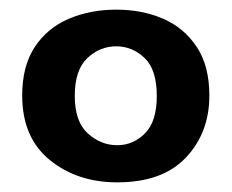

<svg xmlns="http://www.w3.org/2000/svg" viewBox="-20 -725 480 398"><path d="M223 -347Q140 -347 83 -393.5Q26 -440 26 -527Q26 -588 52 -627.5Q78 -667 122.5 -686Q167 -705 221 -705Q275 -705 318.5 -686Q362 -667 388 -627.5Q414 -588 414 -527Q414 -450 365.5 -398.5Q317 -347 223 -347ZM223 -424Q256 -424 280.5 -448.5Q305 -473 305 -526Q305 -581 279.5 -605Q254 -629 221 -629Q187 -629 161 -604.5Q135 -580 135 -526Q135 -473 162 -448.5Q189 -424 223 -424Z"/></svg>

Font: Ulagadi Sans SemiBold
Style: Regular
Weight: 600
Designer: Ninad Kale (Devanagari), Jonny Pinhorn (Latin)
Foundry: Indian Type Foundry
Version: Version 3.01;March 29, 2020;FontCreator 12.0.0.2522 64-bit; 